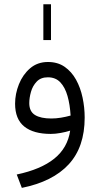

<svg xmlns="http://www.w3.org/2000/svg" viewBox="-20 -639 477 919"><path d="M187.5 -447.3V-618.7H224.1V-447.3ZM385.3 -76.2Q385.3 64.9 308.8 147.7Q232.4 230.5 84.5 260.3L60.1 196.3Q175.8 171.9 239.7 120.4Q303.7 68.8 315.9 -13.7Q295.9 -7.3 270.5 -2.7Q245.1 2 223.1 2Q140.1 2 96.2 -33.4Q52.2 -68.8 52.2 -142.6Q52.2 -189.9 70.6 -235.8Q88.9 -281.7 124 -312Q159.2 -342.3 209.5 -342.3Q256.3 -342.3 289.6 -319.1Q322.8 -295.9 344 -257.6Q365.2 -219.2 375.2 -171.9Q385.3 -124.5 385.3 -76.2ZM225.6 -71.8Q248 -71.8 271.7 -75.7Q295.4 -79.6 317.9 -85.9Q314.9 -138.2 303.2 -179.4Q291.5 -220.7 268.8 -244.9Q246.1 -269 209 -269Q175.3 -269 155.8 -248.5Q136.2 -228 128.2 -199.2Q120.1 -170.4 120.1 -145.5Q120.1 -105.5 147.5 -88.6Q174.8 -71.8 225.6 -71.8Z"/></svg>

Font: Vazirmatn RD FD Light
Style: Regular
Weight: 300
Designer: Saber Rastikerdar
Foundry: Saber Rastikerdar
Version: Version 33.003